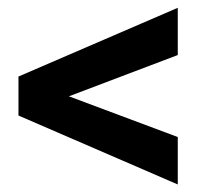

<svg xmlns="http://www.w3.org/2000/svg" viewBox="-20 -558 549 502"><path d="M444.8 -414.1 160.2 -306.2 444.8 -199.7V-75.7L28.3 -255.9V-357.9L444.8 -537.6Z"/></svg>

Font: Vazirmatn RD UI FD SemiBold
Style: Regular
Weight: 600
Designer: Saber Rastikerdar
Foundry: Saber Rastikerdar
Version: Version 33.003